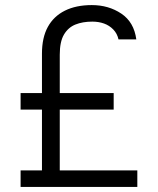

<svg xmlns="http://www.w3.org/2000/svg" viewBox="-20 -735 621 755"><path d="M61 0V-65H145V-304H61V-369H145V-524Q145 -587 168 -629Q191 -671 235 -693Q279 -715 341 -715Q407 -715 457 -681.5Q507 -648 516 -580H446Q441 -603 425.5 -619Q410 -635 389 -642.5Q368 -650 343 -650Q305 -650 276.5 -638.5Q248 -627 231.5 -599Q215 -571 215 -520V-369H427V-304H215V-65H520V0Z"/></svg>

Font: Onest Light
Style: Regular
Weight: 300
Designer: Dmitri Voloshin, Andrey Kudryavtsev
Foundry: Dmitri Voloshin, Andrey Kudryavtsev
Version: Version 1.000;gftools[0.9.33]